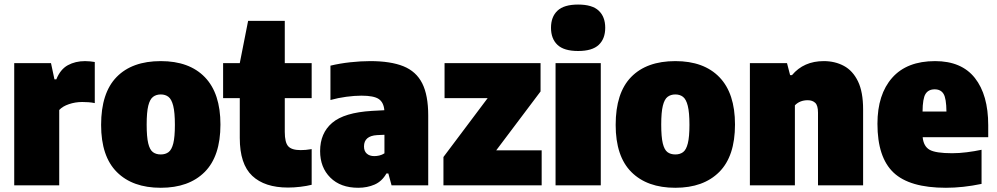

<svg xmlns="http://www.w3.org/2000/svg" viewBox="-20 -834 4485 864"><path d="M44 0V-550H209.5L225 -477H233.5Q251.5 -522 285.2 -540.5Q319 -559 363 -559Q374.5 -559 386 -557.8Q397.5 -556.5 406.5 -555V-370Q393 -373 377.8 -374Q362.5 -375 350 -375Q318.5 -375 290 -365.2Q261.5 -355.5 246.5 -339V0Z M703.5 11Q576.5 11 505.8 -59.8Q435 -130.5 435 -272Q435 -416 504.8 -487.5Q574.5 -559 703.5 -559Q832 -559 902 -486.5Q972 -414 972 -273.5Q972 -131 901 -60Q830 11 703.5 11ZM703.5 -139Q724.5 -139 738.5 -149.5Q752.5 -160 759.8 -188.8Q767 -217.5 767 -272Q767 -328 759.5 -357.8Q752 -387.5 738 -398.2Q724 -409 703.5 -409Q683 -409 668.8 -398.2Q654.5 -387.5 647.2 -358.2Q640 -329 640 -273.5Q640 -218 647 -189Q654 -160 668 -149.5Q682 -139 703.5 -139Z M1276 10Q1171 10 1115 -42.8Q1059 -95.5 1059 -213V-392.5H984V-550H1059L1096.5 -740H1261.5V-550H1382.5V-392.5H1261.5V-240.5Q1261.5 -193 1277 -175.8Q1292.5 -158.5 1333 -158.5Q1344 -158.5 1355.8 -159.5Q1367.5 -160.5 1382.5 -163V-2.5Q1361 3 1332.2 6.5Q1303.5 10 1276 10Z M1592 11Q1512.5 11 1466.5 -34.8Q1420.5 -80.5 1420.5 -154Q1420.5 -235 1474.8 -281.2Q1529 -327.5 1653.5 -335L1709.5 -338Q1706.5 -373.5 1684.2 -388.5Q1662 -403.5 1606.5 -403.5Q1575.5 -403.5 1538.2 -398.5Q1501 -393.5 1467 -384V-538.5Q1508 -548.5 1556 -553.8Q1604 -559 1646 -559Q1738 -559 1795.5 -535.8Q1853 -512.5 1880 -459Q1907 -405.5 1907 -314V0H1742L1727.5 -53.5H1719Q1699 -18 1665.8 -3.5Q1632.5 11 1592 11ZM1618 -175Q1618 -154 1630.5 -142.8Q1643 -131.5 1664.5 -131.5Q1675 -131.5 1687 -134.2Q1699 -137 1710 -144V-227.5L1677 -226Q1618 -222.5 1618 -175Z M1975.5 0V-127.5L2174.5 -392.5H1980.5V-550H2412.5V-422.5L2213 -157.5H2417.5V0Z M2480 0V-550H2683.5V0ZM2581.5 -604.5Q2518 -604.5 2488.8 -632Q2459.5 -659.5 2459.5 -709Q2459.5 -758.5 2488.8 -786Q2518 -813.5 2581.5 -813.5Q2645 -813.5 2674.2 -786Q2703.5 -758.5 2703.5 -709Q2703.5 -659.5 2674.2 -632Q2645 -604.5 2581.5 -604.5Z M3019 11Q2892 11 2821.2 -59.8Q2750.5 -130.5 2750.5 -272Q2750.5 -416 2820.2 -487.5Q2890 -559 3019 -559Q3147.5 -559 3217.5 -486.5Q3287.5 -414 3287.5 -273.5Q3287.5 -131 3216.5 -60Q3145.5 11 3019 11ZM3019 -139Q3040 -139 3054 -149.5Q3068 -160 3075.2 -188.8Q3082.5 -217.5 3082.5 -272Q3082.5 -328 3075 -357.8Q3067.5 -387.5 3053.5 -398.2Q3039.5 -409 3019 -409Q2998.5 -409 2984.2 -398.2Q2970 -387.5 2962.8 -358.2Q2955.5 -329 2955.5 -273.5Q2955.5 -218 2962.5 -189Q2969.5 -160 2983.5 -149.5Q2997.5 -139 3019 -139Z M3354.5 0V-550H3521.5L3535.5 -496H3544Q3597 -559 3687 -559Q3737.5 -559 3777.5 -537.5Q3817.5 -516 3840.8 -468.2Q3864 -420.5 3864 -341.5V0H3661V-327Q3661 -359.5 3648.5 -371.2Q3636 -383 3615 -383Q3579 -383 3557 -360V0Z M4236.5 11Q4073 11 4000.8 -57.5Q3928.5 -126 3928.5 -277Q3928.5 -409 3994.8 -484Q4061 -559 4188 -559Q4307 -559 4367 -483Q4427 -407 4427 -270.5V-216.5H4132Q4136 -175.5 4163.2 -160Q4190.5 -144.5 4264.5 -144.5Q4296 -144.5 4330 -148.8Q4364 -153 4397 -160V-6.5Q4313.5 11 4236.5 11ZM4186 -432Q4158 -432 4145 -411.5Q4132 -391 4131.5 -332H4239Q4238.5 -391 4226 -411.5Q4213.5 -432 4186 -432Z"/></svg>

Font: Encode Sans SmCnd Black
Style: Regular
Weight: 900
Width: 4
Designer: Multiple Designers
Foundry: Impallari Type
Version: Version 3.002; ttfautohint (v1.8.3) -l 8 -r 50 -G 200 -x 14 